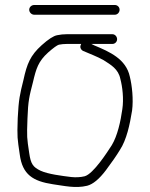

<svg xmlns="http://www.w3.org/2000/svg" viewBox="-20 -749 601 769"><path d="M117 -690H440C450.6 -690 459 -699.4 459 -710C459 -720.6 450.6 -729 440 -729H117C106.4 -729 97 -720.6 97 -710C97 -699.4 106.4 -690 117 -690ZM305 -573C304.3 -571.7 304 -570.7 304 -570C297.9 -559.3 305.4 -548.3 313 -545C339.9 -533.1 368.9 -522.9 395 -508C423.7 -489.5 454 -473 462 -433C470.4 -402 476.2 -353.2 470 -312C463.1 -262.1 450.3 -205.2 428 -168C410.7 -141.1 354.3 -52.6 319 -43C302.3 -39 284.3 -38 265 -40C226.5 -44.8 173 -51.4 143 -65C112.2 -79.6 103.3 -92.2 97 -136C87.6 -199.9 87.3 -196.8 90 -274C92.5 -346.6 97.7 -364.2 112 -420C124.9 -474.8 133.3 -503.1 173 -539C194.3 -557.7 208.7 -568 216 -570C226 -572 236.7 -573 248 -573ZM430 -612H248C234.7 -612 221.7 -610.7 209 -608C194.3 -605.3 173.7 -592 147 -568C101.3 -526.9 87.9 -493.1 74 -429C59.4 -370.5 54.8 -351.3 51 -276C48.3 -195.2 49.6 -196.9 59 -131C69.5 -48.9 112.8 -23.2 192 -11C237.7 -4.7 282.1 6.4 329 -5C352.3 -11 377.3 -31.7 404 -67C428 -99 446.7 -126 460 -148C487.2 -189.4 499.9 -249.8 509 -306C515 -351.5 508.7 -407.1 500 -442C484.8 -513.1 418.3 -541.9 358 -567L346 -573H430C440.6 -573 449 -581.4 449 -592C449 -602.6 440.6 -612 430 -612Z"/></svg>

Font: Just Breathe
Style: Regular
Weight: 400
Foundry: Cannot Into Space Fonts
Version: Version 0.72